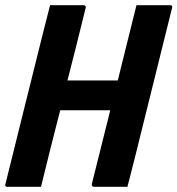

<svg xmlns="http://www.w3.org/2000/svg" viewBox="-22 -720 684 740"><path d="M469 0H340Q335 0 333 -3.5Q331 -7 332 -11Q350 -82 367.5 -153Q385 -224 403 -295H210Q191 -221 172.5 -147.5Q154 -74 136 0H7Q-5 0 -1 -11Q35 -157 71.5 -303Q108 -449 144 -594Q151 -621 157.5 -647Q164 -673 171 -700H300Q305 -700 307.5 -696.5Q310 -693 308 -689Q291 -619 273.5 -549.5Q256 -480 238 -410H432Q450 -483 468 -555.5Q486 -628 504 -700H633Q645 -700 641 -689Q605 -544 569 -399Q533 -254 497 -109Q490 -80 482.5 -52Q475 -24 469 0Z"/></svg>

Font: Recursive Mn Lnr St
Style: Bold Italic
Weight: 700
Italic angle: -15°
Monospace: yes
Version: Version 1.079;hotconv 1.0.112;makeotfexe 2.5.65598; ttfautoh